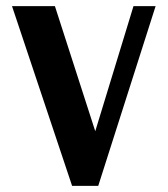

<svg xmlns="http://www.w3.org/2000/svg" viewBox="-20 -603 544 623"><path d="M158.2 -583 289.1 -177.2 413.1 -583H484.9L298.8 0H213.9L19 -583Z"/></svg>

Font: SimahzazaarabicW05-SemiBold
Style: Regular
Weight: 600
Designer: Ahmed zaza
Foundry: Ahmed zaza
Version: Version 1.001